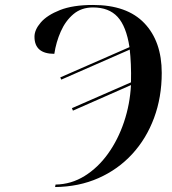

<svg xmlns="http://www.w3.org/2000/svg" viewBox="-20 -744 695 774"><path d="M204 0Q267 -1 321 -34.5Q375 -68 415.5 -124.5Q456 -181 480 -252.5Q504 -324 508 -401L274 -298L270 -308L508 -412Q509 -450 507.5 -484.5Q506 -519 503 -544L227 -423L223 -432L502 -554Q489 -638 454 -676Q419 -714 355 -714Q308 -714 276 -687Q244 -660 225 -617Q206 -574 199 -527Q119 -527 119 -596Q119 -624 144.5 -653.5Q170 -683 222 -703.5Q274 -724 355 -724Q492 -724 562 -650.5Q632 -577 632 -450Q632 -352 601 -268.5Q570 -185 513 -123Q456 -61 377 -26Q298 9 202 10Z"/></svg>

Font: Noto Serif Display Medium
Style: Italic
Weight: 500
Italic angle: -12°
Designer: Monotype Design Team
Foundry: Monotype Imaging Inc.
Version: Version 2.009